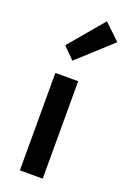

<svg xmlns="http://www.w3.org/2000/svg" viewBox="-154 -857 607 909"><g transform="rotate(20 149.5 -402.0)"><path d="M73 0V-491H188V0ZM129 -573 72 -630 219 -804 299 -728Z"/></g></svg>

Font: Giro Semibold
Style: Regular
Weight: 600
Designer: Paul D. Hunt
Foundry: Adobe Systems Incorporated
Version: Version 1.000;PS 1.0;hotconv 1.0.88;makeotf.lib2.5.647800